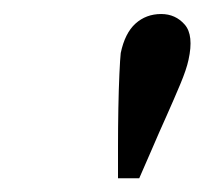

<svg xmlns="http://www.w3.org/2000/svg" viewBox="-20 -730 292 274"><path d="M210 -710Q230.5 -710 243.7 -694.8Q256.8 -679.7 249 -644.5Q246.1 -630.9 237.3 -609.9Q228.5 -588.9 217.8 -564.9Q207 -541 196.8 -517.1Q186.5 -493.2 178.7 -475.6H148.4Q148.4 -493.2 148.4 -520.5Q148.4 -547.9 148.9 -575.2Q149.4 -602.5 150.4 -624.5Q151.4 -646.5 152.3 -654.3Q158.2 -682.6 173.3 -696.3Q188.5 -710 210 -710Z"/></svg>

Font: Crimson Pro Light
Style: Italic
Weight: 300
Italic angle: -12°
Designer: Jacques Le Bailly
Foundry: Baron von Fonthausen
Version: Version 1.003